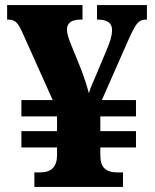

<svg xmlns="http://www.w3.org/2000/svg" viewBox="-20 -734 607 754"><path d="M115 0V-57H138Q203 -57 204 -123V-155H64V-219H204V-277H64V-341H187L69 -604Q56 -634 44.5 -645.5Q33 -657 14 -657H8V-714H304V-657H297Q243 -657 243 -618Q243 -606 247.5 -591Q252 -576 259 -559L296 -468Q308 -437 316 -412Q324 -387 329 -368Q333 -382 340 -398.5Q347 -415 356 -436L398 -536Q408 -559 414 -579Q420 -599 420 -617Q420 -657 364 -657H361V-714H557V-657H552Q531 -657 518.5 -641.5Q506 -626 485 -579L380 -341H514V-277H374V-219H514V-155H374V-124Q374 -89 390 -73Q406 -57 440 -57H463V0Z"/></svg>

Font: Noto Serif Sinhala ExtraBold
Style: Regular
Weight: 800
Designer: Jelle Bosma - Monotype Design Team
Foundry: Monotype Imaging Inc.
Version: Version 2.007; ttfautohint (v1.8.4.7-5d5b)